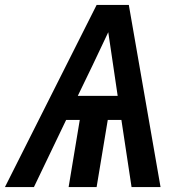

<svg xmlns="http://www.w3.org/2000/svg" viewBox="-30 -755 770 775"><path d="M-10 0H107L237 -271H292L247 0H360L405 -271H460L501 0H618L490 -735H360ZM284 -368 343 -490Q359 -524 375 -557.5Q391 -591 407 -625Q412 -591 417 -557.5Q422 -524 427 -490L445 -368Z"/></svg>

Font: Iosevka Sparkle Semibold
Style: Italic
Weight: 600
Italic angle: -9°
Designer: Belleve Invis
Foundry: Belleve Invis
Version: Version 4.5.0; ttfautohint (v1.8.3)